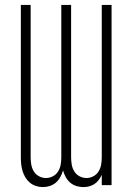

<svg xmlns="http://www.w3.org/2000/svg" viewBox="-20 -755 540 783"><path d="M155 8Q140 8 126.5 3.5Q113 -1 102 -10Q91 -19 83.5 -31.5Q76 -44 72 -57.5Q68 -71 66.5 -85Q65 -99 65 -114V-735H105V-114Q105 -99 107.5 -84Q110 -69 118 -56Q126 -43 139.5 -36Q153 -29 167 -29Q182 -29 195.5 -36Q209 -43 217 -56Q225 -69 227.5 -84Q230 -99 230 -114V-735H270V-114Q270 -99 272.5 -84Q275 -69 283 -56Q291 -43 304.5 -36Q318 -29 333 -29Q347 -29 360.5 -36Q374 -43 382 -56Q390 -69 392.5 -84Q395 -99 395 -114V-735H435V0H395V-42Q390 -31 382.5 -21Q375 -11 365 -4.5Q355 2 343.5 5Q332 8 320 8Q305 8 291 3.5Q277 -1 266 -10.5Q255 -20 248 -33Q241 -46 237 -60Q233 -46 226 -33Q219 -20 208 -10.5Q197 -1 183 3.5Q169 8 155 8Z"/></svg>

Font: Iosevka Extralight
Style: Regular
Weight: 200
Monospace: yes
Designer: Belleve Invis
Foundry: Belleve Invis
Version: Version 32.0.1; ttfautohint (v1.8.4)